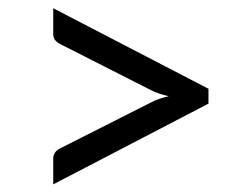

<svg xmlns="http://www.w3.org/2000/svg" viewBox="-20 -576 620 478"><path d="M499 -355V-318L112.5 -117V-181Q112.5 -189 116.5 -195.5Q120.5 -202 130.5 -207L355 -320.5Q365 -326 376.2 -329.8Q387.5 -333.5 400 -336.5Q374.5 -342 355 -352L130.5 -466Q120.5 -471 116.5 -477.2Q112.5 -483.5 112.5 -492V-555.5Z"/></svg>

Font: Lato
Style: Regular
Weight: 400
Designer: Lukasz Dziedzic with Adam Twardoch and Botio Nikoltchev
Foundry: tyPoland Lukasz Dziedzic
Version: Version 2.010; 2014-09-01; http://www.latofonts.com/; ttfaut